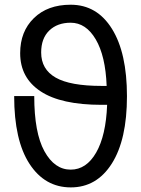

<svg xmlns="http://www.w3.org/2000/svg" viewBox="-20 -772 596 813"><path d="M431.6 -408.2Q426.8 -535.2 385.3 -605.5Q343.8 -675.8 279.3 -675.8Q222.7 -675.8 188.5 -642.6Q154.3 -609.4 154.3 -549.8Q154.3 -478.5 215.8 -443.4Q277.3 -408.2 410.2 -408.2ZM410.2 -328.1Q238.3 -328.1 151.9 -385.3Q65.4 -442.4 65.4 -546.9Q65.4 -638.7 123.5 -695.3Q181.6 -752 279.3 -752Q390.6 -752 454.1 -649.9Q517.6 -547.9 517.6 -364.3Q517.6 -180.7 453.6 -79.6Q389.6 21.5 279.8 21.5Q169.9 21.5 105 -78.1Q40 -177.7 40 -365.2H125Q125 -210 168 -131.8Q210.9 -53.7 279.3 -53.7Q345.7 -53.7 387.2 -126Q428.7 -198.2 433.6 -328.1Z"/></svg>

Font: irohakakuC Regular
Style: Regular
Weight: 400
Designer: [Source Han Sans]
Ryoko NISHIZUKA Ë•øÂ°öÊ∂ºÂ≠ê (kana & ideographs); Paul D. Hunt (Latin, Greek & Cyrillic); Wenlong ZHAN
Version: Version 1.001.20160904